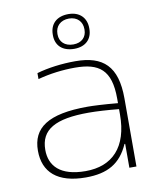

<svg xmlns="http://www.w3.org/2000/svg" viewBox="-83 -783 680 855"><g transform="rotate(-10 257.5 -356.0)"><path d="M279 -509C219 -509 155 -501 104 -486V-459C159 -474 218 -481 272 -481C381 -481 434 -443 434 -313V-292C369 -298 321 -300 298 -300C118 -300 46 -248 46 -145C46 -48 108 9 236 9C335 9 394 -25 431 -108H434V0H466V-308C466 -453 405 -509 279 -509ZM79 -143C79 -235 147 -273 298 -273C334 -273 384 -270 434 -265V-241C434 -93 361 -19 240 -19C125 -19 79 -71 79 -143ZM201 -640C201 -594 231 -564 285 -564C336 -564 366 -594 366 -640V-643C366 -690 336 -721 285 -721C231 -721 201 -690 201 -643ZM222 -640V-643C222 -676 245 -701 284 -701C322 -701 344 -676 344 -643V-640C344 -607 322 -584 284 -584C245 -584 222 -607 222 -640Z"/></g></svg>

Font: LT Wave Text Thin
Style: Regular
Weight: 100
Designer: Daniel Lyons
Version: Version 2.5 (Glyphs App)